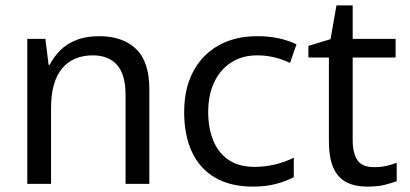

<svg xmlns="http://www.w3.org/2000/svg" viewBox="-20 -681 1518 711"><path d="M348 -547Q434 -547 483.5 -500Q533 -453 533 -351V0H445V-329Q445 -405 413.5 -440.5Q382 -476 324 -476Q250 -476 209.5 -427Q169 -378 169 -280V0H81V-537H148L160 -441H164Q179 -470 202.5 -494Q226 -518 262 -532.5Q298 -547 348 -547Z M917 10Q833 10 776 -23.5Q719 -57 690.5 -119Q662 -181 662 -266Q662 -354 696 -417Q730 -480 790.5 -513.5Q851 -547 933 -547Q975 -547 1010.5 -539.5Q1046 -532 1078 -517L1054 -448Q1022 -463 992.5 -469.5Q963 -476 933 -476Q877 -476 836.5 -450Q796 -424 773.5 -377Q751 -330 751 -266Q751 -206 770 -160Q789 -114 827 -88.5Q865 -63 923 -63Q961 -63 998.5 -72Q1036 -81 1068 -97V-25Q1040 -10 1002 0Q964 10 917 10Z M1365 -62Q1390 -62 1410 -66.5Q1430 -71 1449 -78V-10Q1427 -2 1402.5 4Q1378 10 1341 10Q1292 10 1260.5 -7.5Q1229 -25 1213.5 -62Q1198 -99 1198 -156V-468H1122V-511L1204 -536L1226 -661H1286V-537H1445V-468H1286V-163Q1286 -114 1303.5 -88Q1321 -62 1365 -62Z"/></svg>

Font: Noto Sans Hebrew Thin
Style: Regular
Weight: 400
Version: Version 3.001